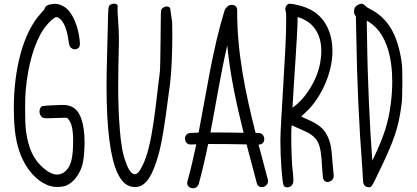

<svg xmlns="http://www.w3.org/2000/svg" viewBox="-20 -820 2272 1045"><path d="M265 -798C247 -796 232 -790 228 -783C225 -780 223 -775 223 -773C223 -770 214 -760 204 -749C104.5 -643 55.2 -439.3 55.2 -232.7C55.2 -217.2 55.4 -201.6 56 -186C59 -83 74 -12 106 53C141 125 199 179 259 194C267.9 196.4 279.5 197.6 291.4 197.6C308.7 197.6 326.7 195.2 338 191C376 176 410 135 426 85C434 61 438 24 440 -26C440.2 -32.4 440.3 -38.6 440.3 -44.7C440.3 -148.3 416.4 -217.2 373 -238C357.1 -245.6 344.1 -248.9 316.5 -248.9C304.1 -248.9 288.8 -248.2 269 -247C238 -246 210 -243 208 -242C205 -241 201 -235 198 -229C195.9 -223.8 194.9 -218.3 194.9 -212.9C194.9 -197.6 203 -183.2 217 -178C220.4 -176.9 229.2 -176.4 240.3 -176.4C268.2 -176.4 311.1 -179 324 -179H345L353 -170C370 -150 378 -113 378 -56C378 39 367 82 338 110C323.3 123.4 307.6 130.1 290.8 130.1C268.7 130.1 244.6 118.7 218 96C163 50 134 -12 121 -110C118.3 -130.9 116.7 -179.8 116.7 -228C116.7 -267.5 117.7 -306.5 120 -329C133 -471 167 -587 219 -664C232 -683 259 -712 275 -722C279.9 -725.3 283.8 -727 287.8 -727C293.6 -727 299.5 -723.3 309 -715C330 -696 346 -653 353 -598C356 -572 360 -563 372 -556C381 -550 390 -550 401 -555C410.7 -559.2 414.9 -566.4 414.9 -582.9C414.9 -593.5 413.1 -608 410 -628C397 -699 368 -758 333 -781C313.8 -793 297.2 -799.2 279.1 -799.2C274.5 -799.2 269.8 -798.8 265 -798Z M716 198C764 198 800 155 831 60C857 -17 871 -98 905 -360C913.1 -421.2 917.9 -532.4 917.9 -630.8C917.9 -654.6 917.6 -677.6 917 -699L906 -776C901.1 -782.1 894.5 -784.8 887.6 -784.8C877.7 -784.8 867.1 -779.3 860 -771C855 -763 855 -762 854 -610C853 -526 852 -444 850 -428C829 -274 812 -24 754 84C739.2 115.4 727.4 127.8 714 127.8C712 127.8 710 127.5 708 127C692 122 677 100 663 58C647 16 638 -40 632 -116C626.1 -191 623.3 -262 623.3 -354.2C623.3 -417 624.6 -489.7 627 -580C627.2 -587.6 627.3 -595.2 627.3 -602.8C627.3 -670.8 620 -734.8 620 -751V-792C615.2 -797.9 608.7 -800 601.8 -800C595.6 -800 589.1 -798.3 583 -796C569 -788 569 -785 567 -687C566 -637 564 -548 562 -488C560.6 -440.3 559.9 -395 559.9 -352.1C559.9 -120.3 580.3 39.4 620 123C645 175 674 198 716 198Z M1437.7 157.2C1421 93.8 1403.8 30.3 1387.2 -33.5C1429.7 -30.3 1428.2 -96.2 1386.3 -96.4C1381.2 -96.4 1376.1 -96.5 1371 -96.5C1315.3 -315.9 1269.3 -538.1 1270.9 -765.1C1271.1 -798.9 1227.8 -802.1 1212.9 -779C1208.2 -775.2 1204.3 -769.9 1202.2 -762.8C1135.5 -545.7 1104.3 -320.6 1061 -98.2C1045.9 -97.8 1030.8 -97.2 1015.8 -96.4C975.2 -94.3 978.7 -31.4 1019.2 -33.5C1028.9 -34 1038.6 -34.3 1048.3 -34.6C1034.2 33.3 1018.5 100.9 1000 167.8C989.1 207.1 1050.8 220.1 1061.6 181.1C1081.5 109.3 1098 36.7 1112.9 -36.2C1182.6 -36.9 1252.3 -35.1 1322 -34.1C1340.4 36.6 1359.4 107.1 1377.9 177.3C1388.2 216.6 1448 196.3 1437.7 157.2ZM1305.9 -97.2C1245.7 -98.2 1185.6 -99.5 1125.4 -99.2C1155.8 -257.1 1180.6 -416.3 1216.8 -572.9C1232.3 -412.5 1266.5 -254.1 1305.9 -97.2Z M1763 -670C1730 -738 1675 -778 1589 -795C1574.6 -798.2 1565.3 -799.7 1558.6 -799.7C1550.5 -799.7 1546.4 -797.4 1542 -793C1535.9 -787.6 1533 -779.5 1533 -770.7C1533 -766.5 1533.7 -762.2 1535 -758C1536.9 -752.3 1537.6 -745 1537.6 -723.6C1537.6 -711.2 1537.4 -694.2 1537 -670C1537 -562 1506 -135 1506 -57C1506 41 1516 178 1524 190C1528.2 196.8 1535.5 199.9 1543.3 199.9C1554 199.9 1565.6 194 1572 183C1575.3 177.5 1576.8 172 1576.8 160.6C1576.8 151.4 1575.8 138.2 1574 118C1568.4 82.9 1565.2 -12.2 1565.2 -76.6C1565.2 -103.9 1565.8 -125.7 1567 -135C1568 -138 1569 -138 1578 -134C1583 -131 1600 -123 1615 -117C1712 -76 1726 -50 1733 90C1735 117 1737 144 1738 149C1741.6 162.7 1750.4 170.7 1762.2 170.7C1766.7 170.7 1771.7 169.5 1777 167C1789 161.4 1796.5 152 1796.5 135.7C1796.5 131.6 1796 127 1795 122C1794 112 1791 82 1789 55C1784 -20 1778 -48 1761 -82C1741 -122 1712 -145 1649 -172C1634 -179 1621 -185 1620 -185C1620 -186 1631 -197 1646 -211C1718 -277 1789.4 -411.1 1789.4 -542.3C1789.4 -586.1 1781.5 -629.5 1763 -670ZM1600 -727C1683.5 -703.3 1728.8 -637.3 1728.8 -541.8C1728.8 -520.6 1726.5 -498 1722 -474C1704 -380 1641 -281 1572 -234C1579 -376 1600 -639 1600 -727Z M1929 -794C1913 -785 1908 -778 1907 -761C1906.9 -759.6 1906.9 -758.3 1906.9 -757.1C1906.9 -744.1 1911.5 -739.2 1917 -731L1919 -634C1923 -374 1934 -136 1952 96C1954 128 1956 158 1956 164C1956 184 1967 198 1984 199C1985.8 199.2 1987.5 199.4 1989.1 199.4C2001.2 199.4 2007.1 190.4 2031 139C2124 -51 2148 -120 2164 -242C2169 -276 2169 -289 2170 -367C2170 -438 2169 -458 2166 -482C2145 -626 2095 -721 1992 -772C1983 -776 1973 -783 1970 -787C1964 -794 1953 -800 1946 -800C1943 -800 1936 -797 1929 -794ZM2008 -686C2082.3 -626.3 2114.9 -509.7 2114.9 -375.7C2114.9 -334.7 2111.9 -292.1 2106 -249C2094 -156 2070 -80 2019 28L2007 54L2005 36C1993 -122 1980 -403 1978 -601L1976 -708C1987 -702 1994 -697 2008 -686Z"/></svg>

Font: DIARIO_DE_ANDY
Style: Regular
Weight: 400
Version: Version 001.000